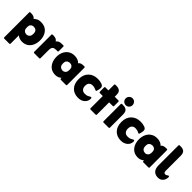

<svg xmlns="http://www.w3.org/2000/svg" viewBox="189 -1614 2832 2832"><g transform="rotate(45 1604.5 -198.0)"><path d="M168 -27V147Q168 160 155 160H49Q36 160 36 147V-373Q36 -386 49 -386H67Q95 -386 116 -378Q137 -370 149 -352Q166 -368 192.5 -382.5Q219 -397 260 -397Q322 -397 362 -370Q402 -343 422 -297.5Q442 -252 442 -196Q442 -140 422 -93.5Q402 -47 362.5 -19.5Q323 8 264 8Q236 8 210 -1.5Q184 -11 168 -27ZM235 -114Q247 -114 263 -119.5Q279 -125 291.5 -142.5Q304 -160 304 -195Q304 -230 291.5 -246.5Q279 -263 262.5 -268Q246 -273 235 -273Q224 -273 208 -268Q192 -263 180 -246.5Q168 -230 168 -195Q168 -160 180 -142.5Q192 -125 208 -119.5Q224 -114 235 -114Z M616 -346Q632 -369 653 -377.5Q674 -386 711 -386H738Q749 -386 749 -373V-277Q749 -264 738 -264H714Q677 -264 659.5 -254Q642 -244 637 -223.5Q632 -203 632 -170V-13Q632 0 619 0H513Q500 0 500 -13V-373Q500 -386 513 -386H531Q594 -386 616 -346Z M1056 -28Q1038 -12 1014.5 -2Q991 8 960 8Q902 8 862.5 -19.5Q823 -47 803 -93.5Q783 -140 783 -196Q783 -253 804.5 -298.5Q826 -344 866.5 -370.5Q907 -397 962 -397Q1036 -397 1077 -353Q1088 -371 1109 -378.5Q1130 -386 1159 -386H1176Q1189 -386 1189 -373V-13Q1189 0 1176 0H1069Q1056 0 1056 -13ZM990 -114Q1001 -114 1016.5 -119.5Q1032 -125 1044 -142.5Q1056 -160 1056 -195Q1056 -230 1044 -246Q1032 -262 1016.5 -267Q1001 -272 990 -272Q980 -272 963 -267Q946 -262 933 -246Q920 -230 920 -195Q920 -160 933 -142.5Q946 -125 962.5 -119.5Q979 -114 990 -114Z M1435 9Q1350 9 1298.5 -44.5Q1247 -98 1247 -194Q1247 -289 1302.5 -343Q1358 -397 1447 -397Q1471 -397 1491.5 -393.5Q1512 -390 1529 -384Q1559 -374 1567.5 -354Q1576 -334 1568 -299L1558 -261Q1554 -251 1549 -251Q1546 -251 1538 -254Q1516 -265 1498.5 -269.5Q1481 -274 1456 -274Q1428 -274 1406 -254.5Q1384 -235 1384 -191Q1384 -152 1404.5 -128Q1425 -104 1467 -104Q1496 -104 1516.5 -112.5Q1537 -121 1548 -129Q1558 -136 1565 -136Q1573 -136 1576.5 -130Q1580 -124 1580 -117Q1580 -62 1539.5 -26.5Q1499 9 1435 9Z M1676 -269H1613Q1600 -269 1600 -282V-373Q1600 -386 1613 -386H1676V-506Q1676 -518 1688 -518H1711Q1758 -518 1783 -496.5Q1808 -475 1808 -422V-386H1886Q1898 -386 1898 -373V-282Q1898 -269 1886 -269H1808V-13Q1808 0 1794 0H1688Q1676 0 1676 -13Z M1939 -484Q1939 -513 1960 -534.5Q1981 -556 2011 -556Q2041 -556 2061.5 -534.5Q2082 -513 2082 -484Q2082 -454 2061.5 -433Q2041 -412 2011 -412Q1981 -412 1960 -433Q1939 -454 1939 -484ZM1947 -13V-373Q1947 -386 1960 -386H1983Q2031 -386 2055.5 -363.5Q2080 -341 2080 -288V-13Q2080 0 2066 0H1960Q1947 0 1947 -13Z M2328 9Q2243 9 2191.5 -44.5Q2140 -98 2140 -194Q2140 -289 2195.5 -343Q2251 -397 2340 -397Q2364 -397 2384.5 -393.5Q2405 -390 2422 -384Q2452 -374 2460.5 -354Q2469 -334 2461 -299L2451 -261Q2447 -251 2442 -251Q2439 -251 2431 -254Q2409 -265 2391.5 -269.5Q2374 -274 2349 -274Q2321 -274 2299 -254.5Q2277 -235 2277 -191Q2277 -152 2297.5 -128Q2318 -104 2360 -104Q2389 -104 2409.5 -112.5Q2430 -121 2441 -129Q2451 -136 2458 -136Q2466 -136 2469.5 -130Q2473 -124 2473 -117Q2473 -62 2432.5 -26.5Q2392 9 2328 9Z M2777 -28Q2759 -12 2735.5 -2Q2712 8 2681 8Q2623 8 2583.5 -19.5Q2544 -47 2524 -93.5Q2504 -140 2504 -196Q2504 -253 2525.5 -298.5Q2547 -344 2587.5 -370.5Q2628 -397 2683 -397Q2757 -397 2798 -353Q2809 -371 2830 -378.5Q2851 -386 2880 -386H2897Q2910 -386 2910 -373V-13Q2910 0 2897 0H2790Q2777 0 2777 -13ZM2711 -114Q2722 -114 2737.5 -119.5Q2753 -125 2765 -142.5Q2777 -160 2777 -195Q2777 -230 2765 -246Q2753 -262 2737.5 -267Q2722 -272 2711 -272Q2701 -272 2684 -267Q2667 -262 2654 -246Q2641 -230 2641 -195Q2641 -160 2654 -142.5Q2667 -125 2683.5 -119.5Q2700 -114 2711 -114Z M3097 8Q3045 8 3012.5 -25.5Q2980 -59 2980 -129V-542Q2980 -556 2993 -556H3016Q3063 -556 3087.5 -533.5Q3112 -511 3112 -458V-144Q3112 -119 3120.5 -111Q3129 -103 3144 -103Q3155 -103 3165 -108Q3175 -113 3184 -120Q3186 -122 3189.5 -123.5Q3193 -125 3197 -125Q3204 -125 3206.5 -118Q3209 -111 3209 -106Q3209 -80 3198 -53.5Q3187 -27 3162.5 -9.5Q3138 8 3097 8Z"/></g></svg>

Font: Zain Black
Style: Regular
Weight: 900
Designer: Zain,Boutros
Foundry: Mobile Telecommunications Company (Zain), 2024
Version: Version 1.50; ttfautohint (v1.8.4)